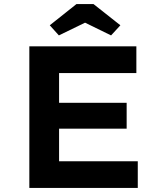

<svg xmlns="http://www.w3.org/2000/svg" viewBox="-20 -929 799 949"><path d="M125 0V-700H654V-568H272V-132H661V0ZM199 -293V-421H606V-293ZM271 -754 226 -804 358 -909H442L575 -804L529 -754L386 -824H415Z"/></svg>

Font: Lexend Exa SemiBold
Style: Regular
Weight: 600
Designer: Bonnie Shaver-Troup, Thomas Jockin
Foundry: Lexend
Version: Version 1.007